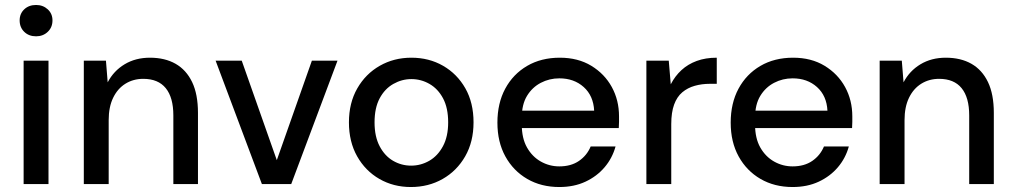

<svg xmlns="http://www.w3.org/2000/svg" viewBox="-20 -740 4074 772"><path d="M75 0V-496H175V0ZM125 -594Q96 -594 77.5 -612Q59 -630 59 -658Q59 -685 77.5 -702.5Q96 -720 125 -720Q153 -720 172 -702.5Q191 -685 191 -658Q191 -630 172 -612Q153 -594 125 -594Z M317 0V-496H406L413 -409Q437 -455 481 -481.5Q525 -508 583 -508Q643 -508 686 -483.5Q729 -459 752.5 -410Q776 -361 776 -286V0H677V-276Q677 -348 646.5 -385.5Q616 -423 556 -423Q516 -423 484.5 -403.5Q453 -384 435 -347Q417 -310 417 -257V0Z M1033 0 847 -496H952L1093 -96L1234 -496H1337L1151 0Z M1632 12Q1562 12 1505.5 -20.5Q1449 -53 1416 -111.5Q1383 -170 1383 -248Q1383 -326 1416.5 -384.5Q1450 -443 1507 -475.5Q1564 -508 1634 -508Q1705 -508 1761.5 -475.5Q1818 -443 1851 -385Q1884 -327 1884 -248Q1884 -170 1850.5 -111.5Q1817 -53 1760 -20.5Q1703 12 1632 12ZM1633 -74Q1672 -74 1706 -93.5Q1740 -113 1761 -152Q1782 -191 1782 -248Q1782 -306 1761.5 -344.5Q1741 -383 1707 -402.5Q1673 -422 1634 -422Q1596 -422 1561.5 -402.5Q1527 -383 1506.5 -344.5Q1486 -306 1486 -248Q1486 -191 1506.5 -152Q1527 -113 1560.5 -93.5Q1594 -74 1633 -74Z M2229 12Q2156 12 2100 -20.5Q2044 -53 2012 -111Q1980 -169 1980 -247Q1980 -325 2011.5 -383.5Q2043 -442 2099.5 -475Q2156 -508 2231 -508Q2304 -508 2357.5 -475.5Q2411 -443 2440 -390Q2469 -337 2469 -272Q2469 -262 2469 -250Q2469 -238 2468 -225H2054V-295H2369Q2366 -355 2327 -390Q2288 -425 2229 -425Q2189 -425 2154.5 -407Q2120 -389 2099 -354.5Q2078 -320 2078 -267V-239Q2078 -184 2099 -147Q2120 -110 2154.5 -90.5Q2189 -71 2229 -71Q2276 -71 2308 -93Q2340 -115 2355 -151H2455Q2442 -104 2411 -67.5Q2380 -31 2334 -9.5Q2288 12 2229 12Z M2579 0V-496H2669L2677 -401Q2694 -434 2720 -458Q2746 -482 2781.5 -495Q2817 -508 2862 -508V-403H2834Q2802 -403 2773.5 -395Q2745 -387 2723.5 -369Q2702 -351 2690.5 -319.5Q2679 -288 2679 -241V0Z M3167 12Q3094 12 3038 -20.5Q2982 -53 2950 -111Q2918 -169 2918 -247Q2918 -325 2949.5 -383.5Q2981 -442 3037.5 -475Q3094 -508 3169 -508Q3242 -508 3295.5 -475.5Q3349 -443 3378 -390Q3407 -337 3407 -272Q3407 -262 3407 -250Q3407 -238 3406 -225H2992V-295H3307Q3304 -355 3265 -390Q3226 -425 3167 -425Q3127 -425 3092.5 -407Q3058 -389 3037 -354.5Q3016 -320 3016 -267V-239Q3016 -184 3037 -147Q3058 -110 3092.5 -90.5Q3127 -71 3167 -71Q3214 -71 3246 -93Q3278 -115 3293 -151H3393Q3380 -104 3349 -67.5Q3318 -31 3272 -9.5Q3226 12 3167 12Z M3517 0V-496H3606L3613 -409Q3637 -455 3681 -481.5Q3725 -508 3783 -508Q3843 -508 3886 -483.5Q3929 -459 3952.5 -410Q3976 -361 3976 -286V0H3877V-276Q3877 -348 3846.5 -385.5Q3816 -423 3756 -423Q3716 -423 3684.5 -403.5Q3653 -384 3635 -347Q3617 -310 3617 -257V0Z"/></svg>

Font: DM Sans 24pt Medium
Style: Regular
Weight: 500
Designer: Colophon Foundry, Jonny Pinhorn
Foundry: Colophon Foundry
Version: Version 4.004;gftools[0.9.30]